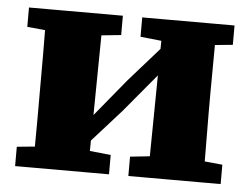

<svg xmlns="http://www.w3.org/2000/svg" viewBox="-42 -551 788 603"><g transform="rotate(5 352.0 -250.0)"><path d="M26 0V-61L129 -71H224L322 -61V0ZM383 0V-61L477 -71H572L674 -61V0ZM82 0Q82 -30 82.5 -67.5Q83 -105 83 -144Q83 -183 83 -217V-283Q83 -317 83 -356Q83 -395 82.5 -433Q82 -471 82 -500H261L255 0ZM226 -67 202 -153H234L354 -299L474 -435L497 -347H468L347 -202ZM444 0 450 -500H619Q618 -471 618 -433Q618 -395 617.5 -356Q617 -317 617 -283V-217Q617 -183 617.5 -144Q618 -105 618 -67.5Q618 -30 619 0ZM26 -439V-500H322V-439L224 -429H129ZM383 -439V-500H674V-439L572 -429H477Z"/></g></svg>

Font: Source Serif 4 ExtraBold
Style: Regular
Weight: 800
Designer: Frank Grießhammer
Foundry: Adobe Systems Incorporated
Version: Version 4.004;hotconv 1.0.116;makeotfexe 2.5.65601